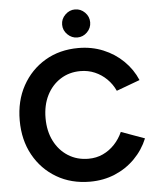

<svg xmlns="http://www.w3.org/2000/svg" viewBox="-61 -972 847 1036"><g transform="rotate(-5 362.5 -454.5)"><path d="M385 12Q283 12 204 -34.5Q125 -81 80 -162.5Q35 -244 35 -350Q35 -456 80 -537.5Q125 -619 203.5 -665.5Q282 -712 384 -712Q456 -712 518 -686.5Q580 -661 626.5 -615.5Q673 -570 698 -511L571 -464Q554 -501 526 -528.5Q498 -556 462 -571.5Q426 -587 384 -587Q323 -587 275.5 -556.5Q228 -526 201.5 -473Q175 -420 175 -350Q175 -280 202 -226.5Q229 -173 277 -142.5Q325 -112 387 -112Q430 -112 465.5 -128.5Q501 -145 528.5 -174Q556 -203 573 -241L700 -195Q675 -134 628.5 -87Q582 -40 520 -14Q458 12 385 12ZM384 -769Q354 -769 331 -791.5Q308 -814 308 -845Q308 -876 331 -898.5Q354 -921 384 -921Q415 -921 437.5 -898.5Q460 -876 460 -845Q460 -814 437.5 -791.5Q415 -769 384 -769Z"/></g></svg>

Font: Figtree Light
Style: Bold
Weight: 700
Version: Version 2.002